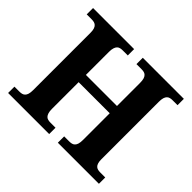

<svg xmlns="http://www.w3.org/2000/svg" viewBox="-161 -927 1141 1141"><g transform="rotate(45 409.5 -357.0)"><path d="M445.8 0V-53.2H488.8Q499.5 -53.2 508.8 -55.4Q518.1 -57.6 525.1 -64.5Q532.2 -71.3 536.1 -84Q540 -96.7 540 -118.2V-341.8H278.8V-118.2Q278.8 -96.7 283 -84Q287.1 -71.3 293.9 -64.5Q300.8 -57.6 310.1 -55.4Q319.3 -53.2 330.1 -53.2H373V0H27.8V-53.2H69.8Q80.6 -53.2 89.8 -55.4Q99.1 -57.6 106.2 -64.5Q113.3 -71.3 117.2 -84Q121.1 -96.7 121.1 -118.2V-599.6Q121.1 -619.6 116.9 -631.6Q112.8 -643.6 105.7 -649.9Q98.6 -656.2 89.4 -658.4Q80.1 -660.6 69.8 -660.6H27.8V-713.9H373V-660.6H330.1Q319.3 -660.6 310.1 -658.4Q300.8 -656.2 293.9 -649.4Q287.1 -642.6 283 -629.9Q278.8 -617.2 278.8 -595.7V-402.8H540V-595.7Q540 -617.2 536.1 -629.9Q532.2 -642.6 525.1 -649.4Q518.1 -656.2 508.8 -658.4Q499.5 -660.6 488.8 -660.6H445.8V-713.9H791V-660.6H749Q738.8 -660.6 729.5 -658.4Q720.2 -656.2 713.1 -649.4Q706.1 -642.6 702.1 -629.9Q698.2 -617.2 698.2 -595.7V-112.8Q698.2 -93.3 702.4 -81.3Q706.5 -69.3 713.6 -63.2Q720.7 -57.1 729.7 -55.2Q738.8 -53.2 749 -53.2H791V0Z"/></g></svg>

Font: Droids
Style: b
Weight: 700
Foundry: Ascender Corporation
Version: Version 1.00 build 113